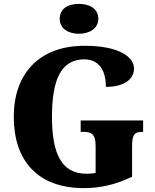

<svg xmlns="http://www.w3.org/2000/svg" viewBox="-20 -960 801 990"><path d="M387 -786C441 -786 487 -813 487 -863C487 -916 441 -940 387 -940C331 -940 288 -916 288 -863C288 -813 331 -786 387 -786ZM413 10C501 10 581 -10 661 -49V-203C661 -258 669 -280 710 -280H718V-339H396V-280H414C460 -280 473 -258 473 -207V-68C455 -65 440 -64 427 -64C296 -64 248 -169 248 -358C248 -548 294 -654 415 -654C485 -654 526 -604 526 -512C626 -512 671 -556 671 -606C671 -671 585 -724 417 -724C176 -724 51 -574 51 -358C51 -137 169 10 413 10Z"/></svg>

Font: Noto Serif Bengali SemiCondensed Black
Style: Regular
Weight: 900
Width: 4
Designer: Juan Bruce, Universal Thirst, Indian Type Foundry and the Monotype Design Team.
Foundry: Monotype Imaging Inc.
Version: Version 2.003